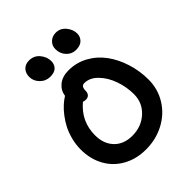

<svg xmlns="http://www.w3.org/2000/svg" viewBox="-258 -1122 1249 1249"><g transform="rotate(-45 366.5 -497.5)"><path d="M486.8 -800.8Q448.7 -800.8 421.9 -829.3Q395 -857.9 395 -899.9Q395 -931.6 417.2 -952.9Q439.5 -974.1 472.2 -974.1Q513.7 -974.1 540.8 -941.4Q567.9 -908.7 567.9 -871.1Q567.9 -842.3 547.6 -821.5Q527.3 -800.8 486.8 -800.8ZM245.1 -795.9Q205.1 -795.9 176 -825Q147 -854 147 -892.1Q147 -926.8 167.2 -948Q187.5 -969.2 221.2 -969.2Q266.6 -969.2 294.2 -936Q321.8 -902.8 321.8 -863.8Q321.8 -834 303.2 -814.9Q284.7 -795.9 245.1 -795.9ZM351.1 -21Q262.2 -21 193.4 -59.6Q124.5 -98.1 87.2 -166.3Q49.8 -234.4 49.8 -320.8Q49.8 -366.7 61.3 -411.1Q72.8 -455.6 90.8 -490.2Q108.9 -524.9 132.6 -555.4Q156.2 -585.9 179.2 -606.4Q202.1 -627 225.1 -641.1Q230.5 -684.6 265.6 -713.4Q300.8 -742.2 357.9 -742.2Q430.2 -742.2 492.2 -708Q554.2 -673.8 595.7 -616.7Q637.2 -559.6 660.6 -485.4Q684.1 -411.1 684.1 -331.1Q684.1 -245.1 640.4 -173.8Q596.7 -102.5 520.3 -61.8Q443.8 -21 351.1 -21ZM181.2 -320.8Q181.2 -242.7 226.8 -194.8Q272.5 -147 351.1 -147Q434.6 -147 492.2 -199.5Q549.8 -252 549.8 -331.1Q549.8 -397.5 527.3 -461.4Q504.9 -525.4 463.1 -568.1Q421.4 -610.8 372.1 -610.8Q342.8 -610.8 342.8 -569.8Q342.8 -549.3 332.3 -538.1Q321.8 -526.9 304.2 -526.9Q290 -526.9 279.8 -530.8Q181.2 -448.7 181.2 -320.8Z"/></g></svg>

Font: Shantell Sans Bouncy
Style: Regular
Weight: 600
Designer: Stephen Nixon, Anya Danilova, Shantell Martin
Foundry: Arrow Type
Version: Version 1.006;[9816181b4]